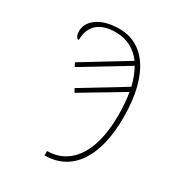

<svg xmlns="http://www.w3.org/2000/svg" viewBox="-175 -836 886 958"><g transform="rotate(30 268.0 -357.0)"><path d="M225 -15V10C385 10 472 -126 472 -350C472 -605 370 -724 235 -724C112 -724 64 -663 64 -616C64 -589 72 -574 85 -574C85 -658 137 -700 226 -700C293 -700 343 -671 378 -623L124 -468L135 -447L391 -602C407 -574 420 -540 429 -503L187 -356L198 -335L434 -476C441 -436 444 -392 444 -347C444 -111 344 -15 225 -15Z"/></g></svg>

Font: Noto Serif SemiCondensed Thin
Style: Regular
Weight: 100
Width: 4
Designer: Monotype Design Team
Foundry: Monotype Imaging Inc.
Version: Version 2.015